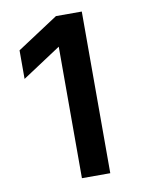

<svg xmlns="http://www.w3.org/2000/svg" viewBox="-81 -767 650 827"><g transform="rotate(-10 244.0 -353.5)"><path d="M334 0H210V-642L310 -641L41 -464V-589L221 -707H334Z"/></g></svg>

Font: 42dot Sans Light
Style: Bold
Weight: 700
Version: Version 1.000